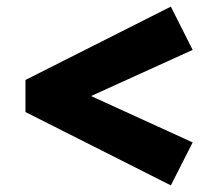

<svg xmlns="http://www.w3.org/2000/svg" viewBox="-20 -548 663 581"><path d="M497 13 57 -209V-306L497 -528L563 -397L171 -219V-296L563 -117Z"/></svg>

Font: Lexend Exa
Style: Bold
Weight: 700
Designer: Bonnie Shaver-Troup, Thomas Jockin
Foundry: Lexend
Version: Version 1.007